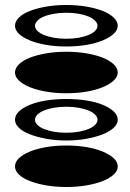

<svg xmlns="http://www.w3.org/2000/svg" viewBox="-20 -751 520 768"><path d="M40 -85Q40 -103 55.5 -118Q71 -133 99 -144.5Q127 -156 164.5 -162.5Q202 -169 245 -169Q289 -169 326.5 -162.5Q364 -156 391.5 -144.5Q419 -133 435 -118Q451 -103 451 -85Q451 -68 435 -53Q419 -38 391.5 -27Q364 -16 326.5 -9.5Q289 -3 245 -3Q202 -3 164.5 -9.5Q127 -16 99 -27Q71 -38 55.5 -53Q40 -68 40 -85ZM40 -272Q40 -290 55.5 -305Q71 -320 99 -331.5Q127 -343 164.5 -349Q202 -355 245 -355Q289 -355 326.5 -349Q364 -343 391.5 -331.5Q419 -320 435 -305Q451 -290 451 -272Q451 -255 435 -240Q419 -225 391.5 -214Q364 -203 326.5 -196Q289 -189 245 -189Q202 -189 164.5 -196Q127 -203 99 -214Q71 -225 55.5 -240Q40 -255 40 -272ZM120 -272Q120 -261 129.5 -251.5Q139 -242 156 -235Q173 -228 196 -224Q219 -220 245 -220Q272 -220 294.5 -224Q317 -228 334 -235Q351 -242 360.5 -251.5Q370 -261 370 -272Q370 -283 360.5 -292.5Q351 -302 334 -309Q317 -316 294.5 -320Q272 -324 245 -324Q219 -324 196 -320Q173 -316 156 -309Q139 -302 129.5 -292.5Q120 -283 120 -272ZM40 -461Q40 -478 55.5 -493.5Q71 -509 99 -520Q127 -531 164.5 -537.5Q202 -544 245 -544Q289 -544 326.5 -537.5Q364 -531 391.5 -520Q419 -509 435 -493.5Q451 -478 451 -461Q451 -444 435 -429Q419 -414 391.5 -402.5Q364 -391 326.5 -384.5Q289 -378 245 -378Q202 -378 164.5 -384.5Q127 -391 99 -402.5Q71 -414 55.5 -429Q40 -444 40 -461ZM40 -648Q40 -665 55.5 -680.5Q71 -696 99 -707Q127 -718 164.5 -724.5Q202 -731 245 -731Q289 -731 326.5 -724.5Q364 -718 391.5 -707Q419 -696 435 -680.5Q451 -665 451 -648Q451 -631 435 -616Q419 -601 391.5 -589.5Q364 -578 326.5 -571.5Q289 -565 245 -565Q202 -565 164.5 -571.5Q127 -578 99 -589.5Q71 -601 55.5 -616Q40 -631 40 -648ZM120 -648Q120 -637 129.5 -627.5Q139 -618 156 -611Q173 -604 196 -600Q219 -596 245 -596Q272 -596 294.5 -600Q317 -604 334 -611Q351 -618 360.5 -627.5Q370 -637 370 -648Q370 -658 360.5 -668Q351 -678 334 -685Q317 -692 294.5 -696Q272 -700 245 -700Q219 -700 196 -696Q173 -692 156 -685Q139 -678 129.5 -668Q120 -658 120 -648Z"/></svg>

Font: binaryvertical115
Style: Book
Weight: 400
Designer: Jelle Bosma - Monotype Design Team
Foundry: Monotype Imaging Inc.
Version: Version 2.003